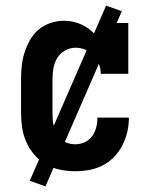

<svg xmlns="http://www.w3.org/2000/svg" viewBox="-20 -602 540 684"><path d="M247 8Q221 8 194 2.5Q167 -3 144 -16Q121 -29 103 -50Q85 -71 74 -95.5Q63 -120 59 -146.5Q55 -173 55 -200V-320Q55 -344 57.5 -368Q60 -392 67.5 -415Q75 -438 87 -459.5Q99 -481 117.5 -496.5Q136 -512 159.5 -520Q183 -528 207 -528Q227 -528 246.5 -523Q266 -518 283 -508Q300 -498 314 -484Q328 -470 339 -453V-520H437V-339H339Q339 -357 332.5 -374Q326 -391 313.5 -404.5Q301 -418 284 -425Q267 -432 249 -432Q229 -432 211.5 -422Q194 -412 184 -395.5Q174 -379 170.5 -359.5Q167 -340 167 -320V-200Q167 -187 168 -174Q169 -161 173 -148.5Q177 -136 183.5 -124.5Q190 -113 199.5 -104.5Q209 -96 221.5 -92Q234 -88 247 -88Q265 -88 281 -95Q297 -102 307.5 -116Q318 -130 322.5 -147Q327 -164 327 -182V-183H439V-181Q439 -155 433 -130.5Q427 -106 415.5 -83.5Q404 -61 386 -42.5Q368 -24 345.5 -12.5Q323 -1 298 3.5Q273 8 247 8ZM142 62 86 42 358 -582 414 -562Z"/></svg>

Font: Iosevka Curly Slab
Style: Bold
Weight: 700
Monospace: yes
Designer: Belleve Invis
Foundry: Belleve Invis
Version: Version 22.1.2; ttfautohint (v1.8.4)